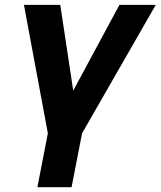

<svg xmlns="http://www.w3.org/2000/svg" viewBox="-20 -567 665 795"><path d="M178.2 -15.1 79.1 -546.9H229.5L283.2 -191.9L474.6 -546.9H625L319.8 -15.1L276.4 208H134.8Z"/></svg>

Font: Hack
Style: Bold Italic
Weight: 700
Italic angle: -11°
Monospace: yes
Designer: Christopher Simpkins
Foundry: Christopher Simpkins
Version: Version 2.017; ttfautohint (v1.4.1) -l 4 -r 80 -G 350 -x 0 -